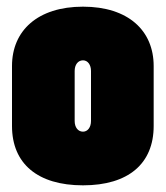

<svg xmlns="http://www.w3.org/2000/svg" viewBox="-20 -548 497 576"><path d="M229 8C365 8 441 -57 441 -170V-350C441 -456 365 -528 229 -528C93 -528 16 -456 16 -350V-170C16 -57 93 8 229 8ZM229 -153C214 -153 204 -166 204 -185V-335C204 -354 214 -367 229 -367C243 -367 253 -354 253 -335V-185C253 -166 243 -153 229 -153Z"/></svg>

Font: Barlow Condensed Black
Style: Regular
Weight: 900
Width: 3
Designer: Jeremy Tribby
Foundry: Tribby Type
Version: Version 1.422;hotconv 1.0.109;makeotfexe 2.5.65596